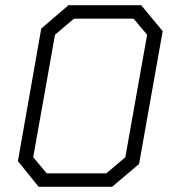

<svg xmlns="http://www.w3.org/2000/svg" viewBox="-20 -720 660 740"><path d="M49 -99 139 -610 244 -700H524L607 -600L516 -88L412 0H129ZM390 -52 463 -114 547 -586 495 -648H265L192 -586L108 -114L160 -52Z"/></svg>

Font: Chakra Petch Light
Style: Italic
Weight: 300
Italic angle: -10°
Designer: Katatrad Aksorn Co.,Ltd.
Foundry: Cadson Demak Co.,Ltd.
Version: Version 1.000; ttfautohint (v1.6)